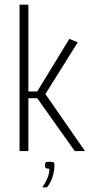

<svg xmlns="http://www.w3.org/2000/svg" viewBox="-20 -649 385 825"><path d="M64 0V-629H102V0ZM301 0 140 -227H85V-256H140L278 -482L314 -467L175 -245L345 0ZM162 156Q175 137 183.5 117Q192 97 192 76Q179 76 176 72Q173 68 173 63Q173 54 175.5 50Q178 46 195 46Q209 46 211.5 50Q214 54 214 62Q214 78 210 96Q206 114 198.5 129.5Q191 145 182 156Z"/></svg>

Font: Smooch Sans Thin Light
Style: Regular
Weight: 300
Version: Version 1.010